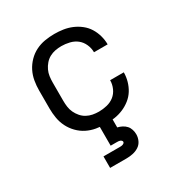

<svg xmlns="http://www.w3.org/2000/svg" viewBox="-177 -665 953 1011"><g transform="rotate(-30 300.0 -159.0)"><path d="M298 8Q268 8 239 3Q210 -2 184 -15Q158 -28 137 -49.5Q116 -71 103 -97Q90 -123 85 -152Q80 -181 80 -210V-320Q80 -349 85 -378Q90 -407 103 -433Q116 -459 137 -480.5Q158 -502 184 -515Q210 -528 239 -533Q268 -538 298 -538Q325 -538 351.5 -534Q378 -530 403 -519.5Q428 -509 449.5 -492Q471 -475 485 -452.5Q499 -430 506.5 -403.5Q514 -377 514 -350Q514 -350 514 -350Q514 -350 514 -350H431Q431 -350 431 -350Q431 -350 431 -350Q431 -375 420.5 -398.5Q410 -422 391 -437Q372 -452 347 -458Q322 -464 298 -464Q279 -464 260.5 -460.5Q242 -457 225.5 -448Q209 -439 196.5 -424.5Q184 -410 176 -393Q168 -376 165.5 -357.5Q163 -339 163 -320V-210Q163 -191 165.5 -172.5Q168 -154 176 -137Q184 -120 196.5 -105.5Q209 -91 225.5 -82Q242 -73 260.5 -69.5Q279 -66 298 -66Q322 -66 347 -72Q372 -78 391 -93Q410 -108 420.5 -131.5Q431 -155 431 -180Q431 -180 431 -180Q431 -180 431 -180H514Q514 -180 514 -180Q514 -180 514 -180Q514 -153 506.5 -126.5Q499 -100 485 -77.5Q471 -55 449.5 -38Q428 -21 403 -10.5Q378 0 351.5 4Q325 8 298 8ZM200 220V150H300Q305 150 309.5 149.5Q314 149 318 147.5Q322 146 325.5 143Q329 140 329 135Q329 131 325.5 127.5Q322 124 318 122.5Q314 121 309.5 120.5Q305 120 300 120H261V0H339V54Q353 57 366.5 64Q380 71 389.5 81.5Q399 92 403.5 106.5Q408 121 408 135Q408 155 399.5 173Q391 191 374.5 201.5Q358 212 338.5 216Q319 220 300 220Z"/></g></svg>

Font: Iosevka Curly Extended
Style: Regular
Weight: 400
Width: 7
Monospace: yes
Designer: Belleve Invis
Foundry: Belleve Invis
Version: Version 11.1.0; ttfautohint (v1.8.3)